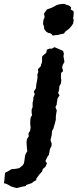

<svg xmlns="http://www.w3.org/2000/svg" viewBox="-113 -750 395 977"><path d="M156 -569 145 -580 132 -583 123 -588 112 -602 111 -615 106 -628 108 -648 114 -663 111 -681 118 -691 126 -702 146 -709 159 -715 173 -723 184 -727 203 -730H216L223 -726L235 -723L249 -714L247 -702L261 -693L262 -686L261 -667L259 -659L262 -647L259 -630L252 -619L240 -605L227 -595L220 -590L212 -579L196 -576L181 -572L168 -571ZM2 92 8 83 11 69 13 53 16 36 26 19 24 5 22 -25 24 -42 33 -56 32 -72 40 -84 43 -101 41 -115V-133L43 -152L50 -164L48 -177V-193L53 -205V-228L56 -239L57 -255L64 -270L59 -284L70 -301L72 -322L75 -337L78 -355L77 -371L82 -384L80 -398L94 -412L96 -421L101 -434V-452L102 -464L123 -482L125 -497L140 -503L150 -502L164 -510L188 -500L208 -491L212 -477L210 -464L215 -435L207 -421L203 -408L208 -388L198 -379L197 -354L199 -343L197 -325L189 -311L188 -295L183 -276L190 -265L180 -249L177 -232L175 -216L169 -205L176 -188L173 -172L171 -155V-141L166 -121L158 -94L152 -84L150 -62L148 -54L144 -37L150 -19L149 -7L141 9L136 37L127 50L118 70L126 81L118 99L105 110L101 123L87 138L72 159L71 167L58 174L48 182L21 191L17 197L-1 200L-27 207L-39 204L-56 199L-79 186L-93 182L-91 170L-89 146L-87 129L-73 122L-55 111L-33 109L-18 106H-16Z"/></svg>

Font: Winky Rough Medium
Style: Italic
Weight: 500
Italic angle: -8.97852°
Designer: Simon Atzbach
Foundry: typofactur
Version: Version 1.206; ttfautohint (v1.8.4.7-5d5b)